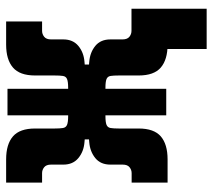

<svg xmlns="http://www.w3.org/2000/svg" viewBox="-54 -508 694 626"><g transform="rotate(-90 293.0 -195.0)"><path d="M349.6 -261.7 319.3 -319.8Q340 -319.8 348.5 -323.5Q356.9 -327.1 358.4 -336.9Q359.9 -346.7 359.9 -364.3V-427.7Q359.9 -477.5 385.7 -499.7Q411.6 -522 460.4 -522H536.1V-404.8H505.4Q494.6 -404.8 486.1 -397.9Q477.5 -391.1 477.5 -375.5V-335.4Q477.5 -304.2 456.4 -286.6Q435.2 -269 404.8 -266.6ZM10.7 4.4V-112.8H41.5Q52.3 -112.8 60.8 -119.7Q69.3 -126.5 69.3 -142.1V-182.1Q69.3 -213.9 90.5 -231.2Q111.7 -248.5 142.1 -251L197.8 -255.9L227.5 -198.2Q207.3 -198.2 198.7 -194.6Q190.2 -190.9 188.6 -181.4Q187 -171.9 187 -153.8V-89.8Q187 -40 161.4 -17.8Q135.7 4.4 86.4 4.4ZM151.4 -198.2V-319.8H252V-198.2ZM197.8 -261.7 142.1 -266.6Q111.7 -269 90.5 -286.6Q69.3 -304.2 69.3 -335.4V-375.5Q69.3 -391.1 60.8 -397.9Q52.3 -404.8 41.5 -404.8H10.7V-522H86.4Q135.7 -522 161.4 -499.7Q187 -477.5 187 -427.7V-364.3Q187 -346.7 188.6 -336.9Q190.2 -327.1 198.7 -323.5Q207.3 -319.8 227.5 -319.8ZM230 0V-517.6H316.4V0ZM460.4 4.4Q411.6 4.4 385.7 -17.8Q359.9 -40 359.9 -89.8V-153.8Q359.9 -171.9 358.4 -181.4Q356.9 -190.9 348.5 -194.6Q340 -198.2 319.3 -198.2L349.6 -255.9L404.8 -251Q435.2 -248.5 456.4 -231.2Q477.5 -213.9 477.5 -182.1V-142.6Q477.5 -127 486.1 -120.1Q494.6 -113.3 505.4 -113.3H536.1V4.4ZM291 -198.2V-319.8H395.5V-198.2ZM446.3 131.8V-113.3H577.6V131.8Z"/></g></svg>

Font: Cascadia Code PL
Style: Regular
Weight: 400
Monospace: yes
Designer: Aaron Bell
Foundry: Saja Typeworks
Version: Version 2102.003